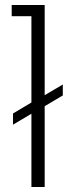

<svg xmlns="http://www.w3.org/2000/svg" viewBox="-20 -750 302 770"><path d="M159.2 0H106V-293.9L32.2 -250V-294.9L106 -338.9V-685.1H26.9V-730H159.2V-368.2L231.9 -411.1V-367.2L159.2 -324.2Z"/></svg>

Font: Sora ExtraLight
Style: Regular
Weight: 200
Designer: Jonathan Barnbrook, Julián Moncada
Foundry: Barnbrook Fonts
Version: Version 2.000